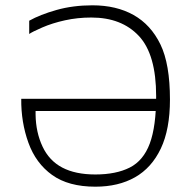

<svg xmlns="http://www.w3.org/2000/svg" viewBox="-20 -692 720 723"><path d="M328 -672Q418 -672 483 -635.5Q548 -599 584 -525Q620 -451 620 -317Q620 -205 585.5 -132.5Q551 -60 488.5 -24.5Q426 11 339 11Q238 11 176.5 -33Q115 -77 87 -154.5Q59 -232 60 -320H584L581 -274H114V-260Q115 -194 140 -140.5Q165 -87 214.5 -61Q264 -35 339 -35Q417 -35 468.5 -61Q520 -87 544 -151.5Q568 -216 568 -330Q568 -487 503 -556.5Q438 -626 324 -626Q272 -626 224.5 -615.5Q177 -605 139 -588.5Q101 -572 90 -564V-614Q131 -637 193 -654.5Q255 -672 328 -672Z"/></svg>

Font: Vivano Light
Style: Regular
Weight: 300
Designer: Joe Prince, Josias Burgherr
Version: Version 2.064;September 19, 2022;FontCreator 14.0.0.2877 64-